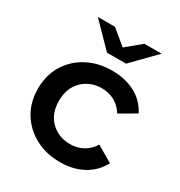

<svg xmlns="http://www.w3.org/2000/svg" viewBox="-176 -866 933 996"><g transform="rotate(30 290.5 -368.5)"><path d="M327 7Q243 7 177.5 -28.5Q112 -64 75 -125.5Q38 -187 38 -267Q38 -347 75 -408.5Q112 -470 177.5 -505Q243 -540 327 -540Q405 -540 464.5 -508.5Q524 -477 555 -416L459 -360Q435 -398 400.5 -416Q366 -434 326 -434Q257 -434 210.5 -389Q164 -344 164 -267Q164 -189 210.5 -144.5Q257 -100 326 -100Q366 -100 400.5 -118Q435 -136 459 -174L555 -118Q524 -58 464.5 -25.5Q405 7 327 7ZM255 -607 121 -744H224L312 -671L400 -744H503L369 -607Z"/></g></svg>

Font: Montserrat SemiBold
Style: Regular
Weight: 600
Designer: Julieta Ulanovsky
Foundry: Julieta Ulanovsky
Version: Version 9.000; ttfautohint (v1.8.4.7-5d5b)